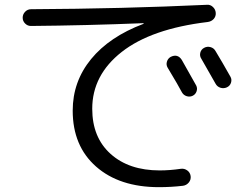

<svg xmlns="http://www.w3.org/2000/svg" viewBox="-20 -733 1040 806"><path d="M696.3 -494.1Q725.6 -508.8 743.2 -481.4Q801.8 -377.9 803.7 -374Q809.6 -362.3 805.2 -349.6Q800.8 -336.9 789.1 -331.1Q777.3 -325.2 764.2 -329.1Q751 -333 744.1 -344.7Q730.5 -371.1 683.6 -449.2Q676.8 -460.9 680.7 -474.1Q684.6 -487.3 696.3 -494.1ZM884.8 -518.6Q912.1 -473.6 947.3 -411.1Q954.1 -399.4 949.7 -385.7Q945.3 -372.1 932.1 -366.2Q918.9 -360.4 905.3 -364.7Q891.6 -369.1 884.8 -381.8Q862.3 -421.9 825.2 -486.3Q817.4 -498 820.8 -511.7Q824.2 -525.4 836.9 -532.2Q849.6 -539.1 863.8 -535.2Q877.9 -531.2 884.8 -518.6ZM109.4 -624Q95.7 -624 85.4 -634.3Q75.2 -644.5 75.2 -658.7Q75.2 -672.9 85.4 -683.6Q95.7 -694.3 110.4 -694.3Q493.2 -696.3 849.6 -712.9Q863.3 -713.9 874 -703.6Q884.8 -693.4 885.7 -678.7Q886.7 -664.1 877 -653.3Q867.2 -642.6 851.6 -640.6Q615.2 -612.3 491.2 -515.1Q367.2 -418 367.2 -276.4Q367.2 -156.2 444.3 -86.9Q521.5 -17.6 650.4 -17.6Q692.4 -17.6 739.3 -24.4Q753.9 -26.4 766.1 -17.6Q778.3 -8.8 780.3 6.3Q782.2 21.5 772.5 33.2Q762.7 44.9 748 46.9Q698.2 52.7 647.5 52.7Q481.4 52.7 383.3 -33.7Q285.2 -120.1 285.2 -268.6Q285.2 -390.6 362.3 -484.9Q439.5 -579.1 582 -632.8Q583 -632.8 583 -634.8Q583 -635.7 581.1 -635.7Q339.8 -626 109.4 -624Z"/></svg>

Font: Rounded-X Mgen+ 1mn regular
Style: Regular
Weight: 400
Designer: [Source Han Sans]
Ryoko NISHIZUKA  (kana & ideographs); Paul D. Hunt (Latin, Greek & Cyrillic); Wenlong ZHANG  (bopomofo
Version: Version 1.059.20150602